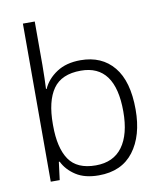

<svg xmlns="http://www.w3.org/2000/svg" viewBox="-85 -829 770 909"><g transform="rotate(-10 299.5 -375.0)"><path d="M144 -550Q144 -521 143 -488.5Q142 -456 141 -436H144Q164 -481 210 -511.5Q256 -542 325 -542Q427 -542 484.5 -472.5Q542 -403 542 -267Q542 -141 484.5 -65.5Q427 10 317 10Q250 10 207.5 -17.5Q165 -45 145 -86H141L130 0H87V-760H144ZM318 -493Q225 -493 184.5 -435Q144 -377 144 -267V-260Q144 -152 182.5 -95.5Q221 -39 311 -39Q396 -39 439.5 -98.5Q483 -158 483 -268Q483 -493 318 -493Z"/></g></svg>

Font: Noto Sans Sinhala Light
Style: Regular
Weight: 300
Designer: Jelle Bosma - Monotype Design Team
Foundry: Monotype Imaging Inc.
Version: Version 2.006; ttfautohint (v1.8.4.7-5d5b)